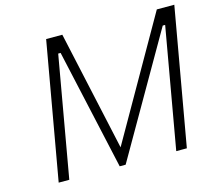

<svg xmlns="http://www.w3.org/2000/svg" viewBox="-104 -867 1121 997"><g transform="rotate(-15 456.0 -368.5)"><path d="M93 0 223 -737H310L451 -94L818 -737H912L782 0H725L839 -648H826L453 0H421L277 -648H264L150 0Z"/></g></svg>

Font: Tomorrow Light
Style: Italic
Weight: 300
Italic angle: -10°
Designer: Tony de Marco, Monica Rizzolli
Foundry: Just in Type
Version: Version 2.002